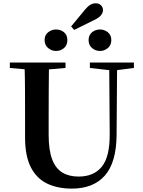

<svg xmlns="http://www.w3.org/2000/svg" viewBox="-20 -1117 858 1156"><path d="M316.7 -810.1Q291.4 -810.1 270 -827.7Q248.5 -845.3 248.5 -875.5Q248.5 -906 270 -922.8Q291.4 -939.5 316.7 -939.5Q345.5 -939.5 365.5 -922.8Q385.6 -906 385.6 -875.5Q385.6 -845.3 365.5 -827.7Q345.5 -810.1 316.7 -810.1ZM426.5 -936.7 408.3 -957.8 491.7 -1058.9Q509.5 -1080.2 524.7 -1088.7Q540 -1097.2 556.5 -1097.2Q575.8 -1097.2 588 -1085.3Q600.1 -1073.4 600.1 -1055.6Q600.1 -1040.9 588.3 -1025.5Q576.5 -1010.1 544.4 -995.1ZM582 -810.1Q555 -810.1 534.2 -827.7Q513.4 -845.3 513.4 -875.5Q513.4 -906 534.2 -922.8Q555 -939.5 582 -939.5Q608.3 -939.5 629.3 -922.8Q650.2 -906 650.2 -875.5Q650.2 -845.3 629.3 -827.7Q608.3 -810.1 582 -810.1ZM411.6 18.6Q328.6 18.6 265.1 -11.1Q201.7 -40.8 166.3 -108.6Q130.9 -176.3 130.9 -290V-400.9Q130.9 -485.1 130.6 -570.6Q130.2 -656.1 127.5 -740.5H274.9Q273.9 -656.3 273.4 -571.6Q272.9 -486.9 272.9 -400.9V-305Q272.9 -213.4 293.8 -158.2Q314.7 -102.9 355.1 -78.4Q395.4 -53.9 453 -53.9Q545.1 -53.9 593.5 -114Q641.9 -174.1 640.5 -312.5L637.5 -740.5H685.2L682 -304.3Q680.6 -138.8 611.5 -60.1Q542.4 18.6 411.6 18.6ZM39.2 -707.9V-740.5H374.4V-707.9L218.8 -694.2H191.8ZM521.1 -707.9V-740.5H786.3V-707.9L674.7 -693.5H646.5Z"/></svg>

Font: Noto Serif KR
Style: Regular
Weight: 200
Designer: Ryoko NISHIZUKA 西塚涼子 (kana & ideographs); Frank Grießhammer (Latin, Greek & Cyrillic); Wenlong ZHANG 张文龙 (bopomofo); San
Foundry: Adobe
Version: Version 2.001;hotconv 1.1.0;makeotfexe 2.6.0